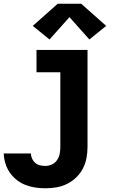

<svg xmlns="http://www.w3.org/2000/svg" viewBox="-34 -798 654 1031"><path d="M209 213Q182 213 155 209Q128 205 102.5 195Q77 185 55.5 168Q34 151 18.5 128.5Q3 106 -5 79.5Q-13 53 -14 26H132Q132 40 138 53.5Q144 67 155 76.5Q166 86 180.5 89.5Q195 93 209 93Q228 93 245 85Q262 77 272.5 61.5Q283 46 286.5 27.5Q290 9 290 -10V-410H162V-530H436V-10Q436 20 430.5 50Q425 80 411 107Q397 134 375 155Q353 176 326 189.5Q299 203 269 208Q239 213 209 213ZM232 -586 142 -659 276 -778H402L536 -659L446 -586L339 -706Z"/></svg>

Font: Iosevka Slab Heavy Extended
Style: Regular
Weight: 900
Width: 7
Monospace: yes
Designer: Belleve Invis
Foundry: Belleve Invis
Version: Version 11.1.0; ttfautohint (v1.8.3)